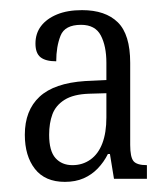

<svg xmlns="http://www.w3.org/2000/svg" viewBox="-20 -739 328 379"><path d="M108 -380Q69 -380 49 -405.5Q29 -431 29 -473Q29 -521 58 -548Q87 -575 148 -579L190 -581V-615Q190 -648 179 -669Q168 -690 140 -690Q108 -690 99.5 -668.5Q91 -647 91 -618Q70 -618 60 -626Q50 -634 50 -653Q50 -673 61 -687.5Q72 -702 92.5 -710.5Q113 -719 142 -719Q188 -719 212.5 -695Q237 -671 237 -615V-453Q237 -429 243.5 -421Q250 -413 270 -413V-386H205L197 -435H193Q185 -419 173 -406.5Q161 -394 145 -387Q129 -380 108 -380ZM123 -413Q143 -413 158.5 -424Q174 -435 182 -456Q190 -477 190 -507V-555L156 -554Q125 -553 107.5 -542Q90 -531 83.5 -513.5Q77 -496 77 -473Q77 -441 89.5 -427Q102 -413 123 -413Z"/></svg>

Font: Noto Serif Khmer ExtraCondensed Light
Style: Regular
Weight: 300
Width: 2
Designer: Danh Hong and the Monotype Design Team
Foundry: Monotype Imaging Inc.
Version: Version 2.004